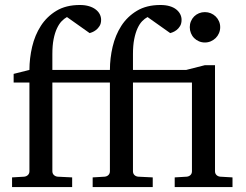

<svg xmlns="http://www.w3.org/2000/svg" viewBox="-20 -757 996 777"><path d="M687 0V-39.1L735.8 -42Q745.1 -43 751 -48.8Q756.8 -54.7 756.8 -64V-422.9H518.1V-64Q518.1 -54.7 523.9 -48.8Q529.8 -43 539.1 -42L598.1 -39.1V0H355V-39.1L403.8 -42Q413.1 -43 418.9 -48.8Q424.8 -54.7 424.8 -64V-422.9H191.9V-64Q191.9 -54.7 198 -48.8Q204.1 -43 212.9 -42L272 -39.1V0H28.8V-39.1L78.1 -42Q86.9 -43 93 -48.8Q99.1 -54.7 99.1 -64V-422.9H35.2V-458L99.1 -474.1Q99.1 -521 110.1 -567.9Q121.1 -614.7 145.3 -652.3Q169.4 -689.9 208.3 -713.4Q247.1 -736.8 303.2 -736.8Q324.2 -736.8 340.3 -731.9Q356.4 -727.1 367.4 -718.5Q378.4 -710 383.8 -699.2Q389.2 -688.5 389.2 -676.8Q389.2 -661.6 382.8 -651.6Q376.5 -641.6 368.4 -635.5Q360.4 -629.4 352.8 -626.5Q345.2 -623.5 342.8 -623L251 -688Q240.2 -682.1 229.7 -671.4Q219.2 -660.6 210.7 -642.6Q202.1 -624.5 197 -598.9Q191.9 -573.2 191.9 -538.1V-474.1H424.8Q424.8 -521 435.8 -567.9Q446.8 -614.7 470.9 -652.3Q495.1 -689.9 534.2 -713.4Q573.2 -736.8 628.9 -736.8Q650.9 -736.8 667 -731.9Q683.1 -727.1 693.6 -718.5Q704.1 -710 709.5 -699.2Q714.8 -688.5 714.8 -676.8Q714.8 -661.6 708.7 -651.6Q702.6 -641.6 694.6 -635.5Q686.5 -629.4 679 -626.5Q671.4 -623.5 668.9 -623L577.1 -688Q565.9 -682.1 555.4 -671.4Q544.9 -660.6 536.6 -642.6Q528.3 -624.5 523.2 -598.9Q518.1 -573.2 518.1 -538.1V-474.1H733.9L809.1 -493.2H850.1V-64Q850.1 -54.7 856 -48.8Q861.8 -43 871.1 -42L920.9 -39.1V0ZM871.1 -647Q871.1 -634.3 866.2 -622.8Q861.3 -611.3 852.8 -603Q844.2 -594.7 833 -589.8Q821.8 -585 809.1 -585Q796.4 -585 785.2 -589.8Q773.9 -594.7 765.6 -603Q757.3 -611.3 752.7 -622.8Q748 -634.3 748 -647Q748 -659.7 752.7 -670.9Q757.3 -682.1 765.6 -690.4Q773.9 -698.7 785.2 -703.4Q796.4 -708 809.1 -708Q821.8 -708 833 -703.4Q844.2 -698.7 852.8 -690.4Q861.3 -682.1 866.2 -670.9Q871.1 -659.7 871.1 -647Z"/></svg>

Font: Charis SIL Am
Style: Regular
Weight: 400
Foundry: SIL International
Version: Version 5.000